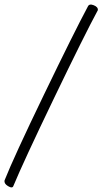

<svg xmlns="http://www.w3.org/2000/svg" viewBox="-39 -797 451 844"><path d="M347 -768Q353 -782 373 -774Q393 -766 391 -752Q334 -647 199 -366.5Q64 -86 20 20Q16 33 -4 21Q-22 10 -19 -4Q21 -105 154 -380.5Q287 -656 347 -768Z"/></svg>

Font: Bonbon
Style: Regular
Weight: 400
Designer: Ksenia Erulevich
Foundry: Cyreal (www.cyreal.org)
Version: Version 1.001